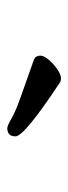

<svg xmlns="http://www.w3.org/2000/svg" viewBox="154 -914 191 540"><g transform="rotate(90 250.0 -643.5)"><path d="M340 -568Q333 -568 312.5 -580Q292 -592 244.5 -608.5Q197 -625 147 -643Q136 -648 136 -661Q136 -671 148 -685Q160 -699 175 -709Q190 -719 199 -719Q206 -719 210 -717Q363 -616 363 -591Q363 -568 340 -568Z"/></g></svg>

Font: LXGW WenKai Medium
Style: Regular
Weight: 500
Designer: LXGW / Fontworks Inc.
Foundry: LXGW / Fontworks Inc.
Version: Version 1.501; October 10, 2024